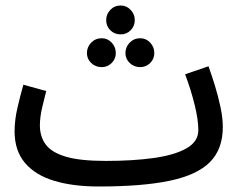

<svg xmlns="http://www.w3.org/2000/svg" viewBox="-20 -657 882 698"><path d="M339 21Q246 21 177.5 0.5Q109 -20 71 -64.5Q33 -109 33 -180Q33 -220 43.5 -265.5Q54 -311 65 -349L148 -326Q142 -303 133.5 -267Q125 -231 125 -201Q125 -161 146 -132Q167 -103 219 -87.5Q271 -72 365 -72Q463 -72 538.5 -82.5Q614 -93 657.5 -117.5Q701 -142 701 -184Q701 -222 687.5 -276.5Q674 -331 653 -387L738 -416Q750 -383 762 -343.5Q774 -304 782 -265.5Q790 -227 790 -195Q790 -115 743.5 -68Q697 -21 597.5 0Q498 21 339 21ZM419 -532Q396 -532 381 -547Q366 -562 366 -584Q366 -605 381 -621Q396 -637 419 -637Q440 -637 455 -621Q470 -605 470 -584Q470 -562 455 -547Q440 -532 419 -532ZM350 -413Q327 -413 311.5 -428Q296 -443 296 -464Q296 -486 311.5 -502Q327 -518 350 -518Q371 -518 386 -502Q401 -486 401 -464Q401 -443 386 -428Q371 -413 350 -413ZM490 -413Q467 -413 451.5 -428Q436 -443 436 -464Q436 -486 451.5 -502Q467 -518 490 -518Q511 -518 526 -502Q541 -486 541 -464Q541 -443 526 -428Q511 -413 490 -413Z"/></svg>

Font: Noto Sans Arabic UI Cn Md
Style: Regular
Weight: 500
Width: 3
Designer: Monotype Design Team, Nadine Chahine and Nizar Qandah
Foundry: Monotype Imaging Inc.
Version: Version 2.010; ttfautohint (v1.8.4.7-5d5b)